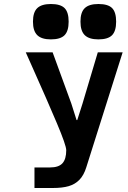

<svg xmlns="http://www.w3.org/2000/svg" viewBox="-20 -831 640 958"><path d="M152 4.5H229.5Q273 4.5 291.8 -16.5Q310.5 -37.5 310.5 -81.5Q310.5 -105.5 264 -215.8Q217.5 -326 139 -501.5L108.5 -570H242.5L336 -314L362 -232H365.5L391.5 -313.5L468 -570H592L410.5 4Q398 44 376.2 66.2Q354.5 88.5 322.8 97.8Q291 107 244.5 107H152ZM144.5 -723Q144.5 -770 166 -790.5Q187.5 -811 234 -811Q281.5 -811 302 -790.8Q322.5 -770.5 322.5 -723Q322.5 -676 302 -655.2Q281.5 -634.5 234 -634.5Q187.5 -634.5 166 -655.5Q144.5 -676.5 144.5 -723ZM381.5 -723Q381.5 -770 403 -790.5Q424.5 -811 471 -811Q519 -811 539.2 -790.8Q559.5 -770.5 559.5 -723Q559.5 -676 539 -655.2Q518.5 -634.5 471 -634.5Q424.5 -634.5 403 -655.5Q381.5 -676.5 381.5 -723Z"/></svg>

Font: JuliaMono
Style: Bold
Weight: 700
Monospace: yes
Designer: cormullion
Foundry: corm
Version: Version 0.055; ttfautohint (v1.8.4)